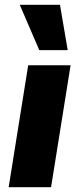

<svg xmlns="http://www.w3.org/2000/svg" viewBox="-20 -777 329 797"><path d="M16 0 97 -506H273L192 0ZM143 -569 62 -757H229L261 -569Z"/></svg>

Font: Nunito Sans 7pt Condensed Black
Style: Italic
Weight: 900
Width: 3
Italic angle: -9°
Designer: Vernon Adams
Foundry: Vernon Adams
Version: Version 3.101;gftools[0.9.27]